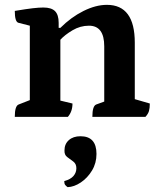

<svg xmlns="http://www.w3.org/2000/svg" viewBox="-20 -482 666 792"><path d="M41 0Q41 -45 57 -51L103 -69V-376L56 -388Q41 -392 41 -437Q89 -445 115 -448Q141 -451 159 -451Q192 -451 207 -436Q222 -421 222 -388V-367H229Q273 -411 324 -436.5Q375 -462 421 -462Q536 -462 536 -306V-73L598 -55Q598 -36 594.5 -24Q591 -12 580 0H361Q361 -45 377 -51L410 -63V-291Q410 -376 347 -376Q311 -376 279 -357Q247 -338 229 -318V-67L279 -55Q279 -22 260 0ZM259 290Q253 286 249 281Q245 276 245 265Q271 258 283 244Q295 230 295 212Q295 194 282.5 184.5Q270 175 257.5 166Q245 157 246 138Q246 112 264 96Q282 80 312 80Q378 80 378 153Q378 191 359.5 221.5Q341 252 313.5 270.5Q286 289 259 290Z"/></svg>

Font: Petrona
Style: Bold
Weight: 700
Designer: Ringo R. Seeber
Foundry: Ringo R. Seeber
Version: Version 2.001; ttfautohint (v1.8.3)